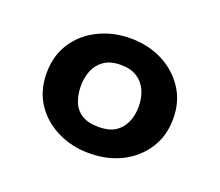

<svg xmlns="http://www.w3.org/2000/svg" viewBox="-68 -779 582 509"><g transform="rotate(20 223.5 -525.0)"><path d="M223 -363Q174 -363 133.5 -383Q93 -403 69 -439Q45 -475 45 -525Q45 -574 69 -610.5Q93 -647 134 -667Q175 -687 223 -687Q273 -687 313 -667Q353 -647 377.5 -610.5Q402 -574 402 -525Q402 -476 378 -439.5Q354 -403 314 -383Q274 -363 223 -363ZM223 -437Q251 -437 268.5 -447.5Q286 -458 295.5 -478Q305 -498 305 -524Q305 -549 296 -569Q287 -589 269 -600.5Q251 -612 223 -612Q194 -612 176 -599.5Q158 -587 150 -567Q142 -547 142 -524Q142 -500 149.5 -480Q157 -460 175 -448.5Q193 -437 223 -437Z"/></g></svg>

Font: Teachers SemiBold
Style: Regular
Weight: 600
Version: Version 1.001